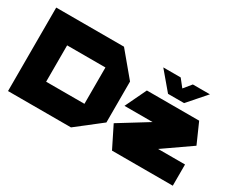

<svg xmlns="http://www.w3.org/2000/svg" viewBox="-112 -1092 1730 1450"><g transform="rotate(30 753.5 -367.5)"><path d="M252 -519V-725H629L800 -520V-519ZM38 3V-202H586V3ZM38 -202V-725H252V-202ZM586 3V-519H800V-163L587 3ZM856 -340V-341L944 -525H1400L1378 -340ZM1155 -127 851 -185V-186L1400 -525L1477 -351ZM943 0 851 -185H1473V0ZM1095 -583 965 -737V-738H1116L1218 -609ZM1095 -583 1222 -738H1370V-737L1235 -583Z"/></g></svg>

Font: Foldit ExtraBold
Style: Regular
Weight: 800
Version: Version 1.003